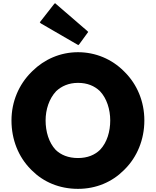

<svg xmlns="http://www.w3.org/2000/svg" viewBox="-20 -1179 992 1221"><path d="M270 -413C270 -482 292 -551 337 -599C371 -631 417 -652 476 -652C535 -652 580 -633 615 -600C659 -554 681 -483 681 -413C681 -343 661 -273 616 -226C583 -194 537 -174 476 -174C414 -174 367 -194 334 -226C290 -273 270 -343 270 -413ZM53 -413C53 -290 98 -181 175 -103L176 -102L183 -95C256 -22 357 22 476 22C592 22 693 -22 767 -96L774 -103C851 -180 898 -290 898 -413C898 -535 851 -643 774 -720L767 -727C692 -802 589 -847 476 -847C364 -847 262 -802 186 -727L185 -726L178 -719C101 -642 53 -534 53 -413ZM330 -1159 323 -1152 233 -1037 240 -1030 478 -892 485 -899 541 -976 534 -983Z"/></svg>

Font: Hussar Woodtype
Style: Blk
Weight: 900
Foundry: Cannot Into Space Fonts
Version: Version 1.07